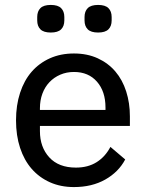

<svg xmlns="http://www.w3.org/2000/svg" viewBox="-20 -747 592 779"><path d="M280 12Q226 12 182.5 -7.5Q139 -27 108.5 -62Q78 -97 61.5 -147Q45 -197 45 -259Q45 -320 61.5 -370.5Q78 -421 108.5 -456Q139 -491 182.5 -510.5Q226 -530 280 -530Q334 -530 376.5 -510.5Q419 -491 448 -457Q477 -423 492 -376Q507 -329 507 -275V-236H142V-215Q142 -150 180 -108.5Q218 -67 288 -67Q337 -67 372 -89Q407 -111 428 -151L488 -100Q461 -49 407 -18.5Q353 12 280 12ZM280 -455Q250 -455 224.5 -444Q199 -433 180.5 -413.5Q162 -394 152 -367Q142 -340 142 -308V-301H408V-311Q408 -376 373.5 -415.5Q339 -455 280 -455ZM186 -615Q157 -615 144 -628Q131 -641 131 -664V-678Q131 -701 144 -714Q157 -727 186 -727Q215 -727 228 -714Q241 -701 241 -678V-664Q241 -641 228 -628Q215 -615 186 -615ZM378 -615Q349 -615 336 -628Q323 -641 323 -664V-678Q323 -701 336 -714Q349 -727 378 -727Q407 -727 420 -714Q433 -701 433 -678V-664Q433 -641 420 -628Q407 -615 378 -615Z"/></svg>

Font: IBM Plex Sans Hebrew Text
Style: Regular
Weight: 450
Designer: Mike Abbink, Paul van der Laan, Pieter van Rosmalen, Yanek Iontef
Foundry: Bold Monday
Version: Version 1.2